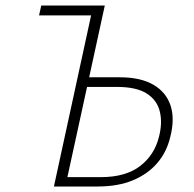

<svg xmlns="http://www.w3.org/2000/svg" viewBox="-20 -678 707 698"><path d="M176 0 319 -658H361L225 -34H346Q437 -34 489.5 -74.5Q542 -115 558 -181Q571 -231 561 -272.5Q551 -314 513.5 -338Q476 -362 405 -362H280L285 -397H416Q491 -397 537.5 -370Q584 -343 600 -294.5Q616 -246 599 -180Q586 -125 551.5 -85Q517 -45 463 -22.5Q409 0 335 0ZM122 -622 130 -658H335L328 -622Z"/></svg>

Font: Ysabeau Office ExtraLight
Style: Italic
Weight: 250
Italic angle: -12°
Designer: Christian Thalmann (Catharsis Fonts)
Version: Version 2.001;gftools[0.9.30]; featfreeze: tnum,lnum,ss02